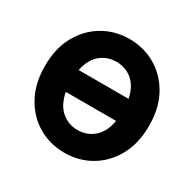

<svg xmlns="http://www.w3.org/2000/svg" viewBox="-156 -867 1056 1045"><g transform="rotate(30 372.0 -345.0)"><path d="M45 -345Q45 -457 89.5 -536.5Q134 -616 208 -659Q282 -702 372 -702Q462 -702 536 -659Q610 -616 654.5 -536.5Q699 -457 699 -345Q699 -234 654.5 -154Q610 -74 536 -31Q462 12 372 12Q282 12 208 -31Q134 -74 89.5 -154Q45 -234 45 -345ZM215 -417H529Q514 -488 472 -523.5Q430 -559 372 -559Q314 -559 272 -523.5Q230 -488 215 -417ZM214 -279Q228 -205 271 -168Q314 -131 372 -131Q431 -131 474 -168Q517 -205 530 -279Z"/></g></svg>

Font: Radio Canada
Style: Bold
Weight: 700
Designer: Charles Daoud, Etienne Aubert Bonn, Alexandre Saumier Demers, Jacques Le Bailly
Foundry: Radio-Canada
Version: Version 2.104; ttfautohint (v1.8.4.7-5d5b);gftools[0.9.28.de